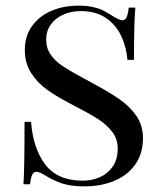

<svg xmlns="http://www.w3.org/2000/svg" viewBox="-20 -642 575 676"><path d="M63 0ZM377.4 -585Q400.9 -570.8 411.6 -570.8Q420.9 -570.8 425.8 -581.5Q430.7 -592.3 433.6 -615.2H456.5Q451.7 -563 451.7 -431.2H428.7Q424.8 -477.1 406.5 -515.9Q388.2 -554.7 352.8 -578.9Q317.4 -603 264.6 -603Q229.5 -603 201.7 -590.1Q173.8 -577.1 158.2 -554.7Q142.6 -532.2 142.6 -503.9Q142.6 -472.7 158.2 -450Q173.8 -427.2 198.2 -410.9Q222.7 -394.5 268.1 -369.6Q290 -358.4 300.3 -352.1Q362.3 -319.3 400.1 -293Q438 -266.6 460.7 -233.2Q483.4 -199.7 483.4 -155.8Q483.4 -101.1 456.1 -62.7Q428.7 -24.4 382.1 -5.1Q335.4 14.2 278.3 14.2Q230.5 14.2 199.7 4.2Q168.9 -5.9 141.6 -22.9Q119.1 -37.1 107.4 -37.1Q98.1 -37.1 93.3 -26.6Q88.4 -16.1 85.4 6.8H62.5Q66.4 -42 66.4 -212.9H89.4Q96.2 -120.1 139.2 -63Q182.1 -5.9 271.5 -5.9Q303.2 -5.9 331.3 -18.1Q359.4 -30.3 377 -55.7Q394.5 -81.1 394.5 -119.1Q394.5 -152.3 375.2 -177.7Q356 -203.1 324.2 -223.4Q292.5 -243.7 235.4 -272.9Q182.1 -300.3 146.7 -325.4Q111.3 -350.6 89.4 -385.3Q67.4 -419.9 67.4 -465.8Q67.4 -515.6 93.3 -551Q119.1 -586.4 161.9 -604.2Q204.6 -622.1 255.4 -622.1Q286.1 -622.1 308.3 -616.9Q330.6 -611.8 345.2 -604.2Q359.9 -596.7 377.4 -585Z"/></svg>

Font: Playfair Display SC
Style: Regular
Weight: 400
Designer: Claus Eggers Sørensen
Foundry: Claus Eggers Sørensen
Version: Version 1.004;PS 001.004;hotconv 1.0.70;makeotf.lib2.5.58329